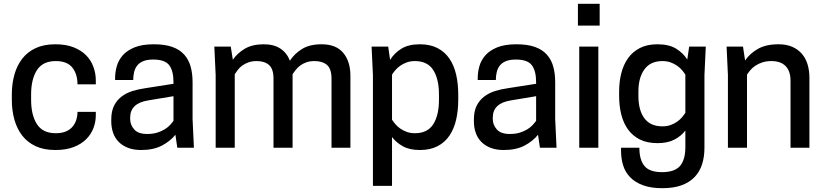

<svg xmlns="http://www.w3.org/2000/svg" viewBox="-20 -774 4317 1006"><path d="M143 -251Q143 -171 173.5 -123.5Q204 -76 272 -76Q303 -76 324.5 -85Q346 -94 359.5 -109.5Q373 -125 379.5 -145.5Q386 -166 386 -188H482V-170Q482 -135 469.5 -102.5Q457 -70 431.5 -44.5Q406 -19 366 -3.5Q326 12 270 12Q210 12 167 -8Q124 -28 96.5 -63.5Q69 -99 55.5 -147Q42 -195 42 -251V-279Q42 -335 55.5 -383Q69 -431 96.5 -466.5Q124 -502 167 -522Q210 -542 270 -542Q326 -542 366 -526Q406 -510 431.5 -484Q457 -458 469.5 -423.5Q482 -389 482 -353V-332H386Q386 -386 359 -420Q332 -454 272 -454Q204 -454 173.5 -406.5Q143 -359 143 -279Z M899 -68Q872 -34 828 -11Q784 12 719 12Q680 12 650.5 0.5Q621 -11 601.5 -31Q582 -51 572.5 -78.5Q563 -106 563 -138V-148Q563 -191 577.5 -220Q592 -249 617 -268Q642 -287 674 -297Q706 -307 742 -312L889 -335V-343Q889 -403 866.5 -432.5Q844 -462 783 -462Q751 -462 730.5 -453.5Q710 -445 698.5 -430Q687 -415 682.5 -395.5Q678 -376 678 -355H583V-364Q583 -396 592 -427.5Q601 -459 623.5 -484.5Q646 -510 685.5 -526Q725 -542 786 -542Q844 -542 883 -528Q922 -514 945.5 -487.5Q969 -461 979 -424.5Q989 -388 989 -343V-150L996 0H909ZM751 -72Q781 -72 803.5 -79Q826 -86 843 -96.5Q860 -107 871 -119Q882 -131 889 -141V-270L757 -248Q662 -233 662 -158V-150Q662 -120 683 -96Q704 -72 751 -72Z M1717 0V-362Q1717 -413 1693.5 -433.5Q1670 -454 1628 -454Q1604 -454 1585.5 -447.5Q1567 -441 1553.5 -431Q1540 -421 1530 -408.5Q1520 -396 1513 -385V0H1413V-362Q1413 -413 1389.5 -433.5Q1366 -454 1325 -454Q1301 -454 1282.5 -447.5Q1264 -441 1250 -431Q1236 -421 1226.5 -408.5Q1217 -396 1210 -385V0H1110V-380L1103 -530H1189L1200 -461Q1223 -495 1262.5 -518.5Q1302 -542 1362 -542Q1415 -542 1449 -519.5Q1483 -497 1499 -456Q1522 -492 1562 -517Q1602 -542 1665 -542Q1741 -542 1778.5 -497Q1816 -452 1816 -377V0Z M2180 12Q2126 12 2091 -7.5Q2056 -27 2034 -56V200H1934V-380L1927 -530H2014L2024 -460Q2045 -495 2082.5 -518.5Q2120 -542 2180 -542Q2234 -542 2272.5 -522Q2311 -502 2335 -466.5Q2359 -431 2370 -383Q2381 -335 2381 -279V-251Q2381 -195 2370 -147Q2359 -99 2335 -63.5Q2311 -28 2272.5 -8Q2234 12 2180 12ZM2034 -147Q2041 -136 2051.5 -123.5Q2062 -111 2077 -100.5Q2092 -90 2111 -83Q2130 -76 2154 -76Q2220 -76 2250 -123Q2280 -170 2280 -251V-279Q2280 -360 2250 -407Q2220 -454 2154 -454Q2130 -454 2111 -447Q2092 -440 2077 -429.5Q2062 -419 2051.5 -406.5Q2041 -394 2034 -383Z M2799 -68Q2772 -34 2728 -11Q2684 12 2619 12Q2580 12 2550.5 0.5Q2521 -11 2501.5 -31Q2482 -51 2472.5 -78.5Q2463 -106 2463 -138V-148Q2463 -191 2477.5 -220Q2492 -249 2517 -268Q2542 -287 2574 -297Q2606 -307 2642 -312L2789 -335V-343Q2789 -403 2766.5 -432.5Q2744 -462 2683 -462Q2651 -462 2630.5 -453.5Q2610 -445 2598.5 -430Q2587 -415 2582.5 -395.5Q2578 -376 2578 -355H2483V-364Q2483 -396 2492 -427.5Q2501 -459 2523.5 -484.5Q2546 -510 2585.5 -526Q2625 -542 2686 -542Q2744 -542 2783 -528Q2822 -514 2845.5 -487.5Q2869 -461 2879 -424.5Q2889 -388 2889 -343V-150L2896 0H2809ZM2651 -72Q2681 -72 2703.5 -79Q2726 -86 2743 -96.5Q2760 -107 2771 -119Q2782 -131 2789 -141V-270L2657 -248Q2562 -233 2562 -158V-150Q2562 -120 2583 -96Q2604 -72 2651 -72Z M3015 -530H3115V0H3015ZM3122 -640H3008V-754H3122Z M3571 -90Q3549 -61 3513.5 -42.5Q3478 -24 3425 -24Q3371 -24 3333 -43Q3295 -62 3271 -95Q3247 -128 3235.5 -173Q3224 -218 3224 -271V-295Q3224 -346 3235.5 -391Q3247 -436 3271 -469.5Q3295 -503 3333 -522.5Q3371 -542 3425 -542Q3485 -542 3522.5 -519Q3560 -496 3581 -462L3591 -530H3678L3671 -380V0Q3671 48 3658.5 87Q3646 126 3619 154Q3592 182 3550.5 197Q3509 212 3450 212Q3390 212 3348.5 196.5Q3307 181 3281.5 154.5Q3256 128 3245 92.5Q3234 57 3234 16V0H3330Q3330 63 3356.5 95.5Q3383 128 3449 128Q3515 128 3543 95.5Q3571 63 3571 -3ZM3571 -383Q3564 -394 3553.5 -406.5Q3543 -419 3528 -429.5Q3513 -440 3494 -447Q3475 -454 3451 -454Q3388 -454 3356.5 -410.5Q3325 -367 3325 -295V-271Q3325 -196 3356.5 -154Q3388 -112 3451 -112Q3475 -112 3494 -119Q3513 -126 3528 -136.5Q3543 -147 3553.5 -159.5Q3564 -172 3571 -183Z M4122 0V-351Q4122 -401 4096.5 -427.5Q4071 -454 4022 -454Q3995 -454 3974 -447Q3953 -440 3937.5 -429.5Q3922 -419 3911.5 -406.5Q3901 -394 3894 -383V0H3794V-380L3787 -530H3873L3884 -457Q3908 -493 3950.5 -517.5Q3993 -542 4059 -542Q4101 -542 4131.5 -528.5Q4162 -515 4182 -491.5Q4202 -468 4211.5 -436Q4221 -404 4221 -367V0Z"/></svg>

Font: Cooper Hewitt
Style: Regular
Weight: 707
Designer: Village Type and Design LLC
Foundry: Cooper Hewitt Smithsonian Design Museum
Version: 1.000